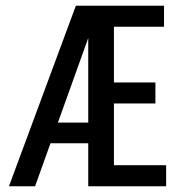

<svg xmlns="http://www.w3.org/2000/svg" viewBox="-20 -646 619 666"><path d="M326.3 -626.2 101.7 0H11.1L243.2 -626.2ZM311.3 -220.8V-149H106.5V-220.8ZM286.1 -626.2H375.2V0H286.1ZM556.3 -72.9V0H332.2V-72.9ZM519.1 -359.9V-287.1H334.9V-359.9ZM548.9 -626.2V-553.3H332.2V-626.2Z"/></svg>

Font: Teko Variable Light
Style: Regular
Weight: 300
Designer: Manushi Parikh, Jonny Pinhorn
Foundry: Indian Type Foundry
Version: Version 3.000